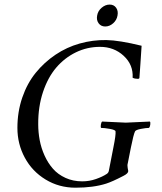

<svg xmlns="http://www.w3.org/2000/svg" viewBox="-20 -829 721 856"><path d="M413.1 -759.8Q416.5 -780.3 433.1 -794.4Q449.7 -808.6 468.8 -808.6Q487.8 -808.6 497.8 -794.4Q507.8 -780.3 503.9 -759.8Q500.5 -739.3 484.4 -725.1Q468.3 -710.9 449.2 -710.9Q430.2 -710.9 419.7 -725.1Q409.2 -739.3 413.1 -759.8ZM571.3 -482.4Q574.7 -540 531.5 -580.1Q488.3 -620.1 425.8 -620.1Q368.7 -620.1 318.4 -595.7Q268.1 -571.3 230.7 -527.6Q193.4 -483.9 171.6 -418.5Q149.9 -353 150.4 -275.4Q150.4 -239.3 157 -204.1Q163.6 -168.9 178.7 -135.5Q193.8 -102.1 216.1 -76.7Q238.3 -51.3 272 -35.9Q305.7 -20.5 346.7 -20.5Q378.4 -20.5 407.7 -30.8Q437 -41 456.1 -53.7Q464.4 -59.1 465.8 -70.3L485.4 -170.9Q497.1 -228.5 495.1 -243.2Q494.6 -250 469.7 -254.4Q444.8 -258.8 430.7 -258.8Q428.2 -262.2 429.7 -272.9Q431.2 -283.7 435.5 -287.1Q528.3 -282.2 541 -282.2Q553.2 -282.2 648.4 -287.1Q651.4 -283.2 649.9 -272.9Q648.4 -262.7 644.5 -258.8Q631.3 -258.8 608.4 -254.4Q585.4 -250 582 -243.2Q575.2 -229.5 563.5 -170.9L549.8 -101.6Q546.9 -92.3 549.3 -79.8Q551.8 -67.4 551.8 -66.4Q551.8 -55.7 530.3 -44.9Q480.5 -19 453.1 -10.3Q396 7.8 316.4 7.8Q243.2 7.8 183.3 -28.6Q123.5 -64.9 90.6 -126Q57.6 -187 57.6 -258.8Q57.6 -330.6 79.3 -394Q101.1 -457.5 139.2 -504.4Q177.2 -551.3 227.3 -585Q277.3 -618.7 335.4 -635Q393.6 -651.4 454.1 -650.4Q511.7 -649.4 611.3 -625Q610.4 -604 606 -544.2Q601.6 -484.4 601.6 -482.4Q601.6 -477.5 593.8 -477.5Q581.1 -477.5 571.3 -482.4Z"/></svg>

Font: Crimson
Style: Italic
Weight: 400
Italic angle: -11°
Version: Version 0.8